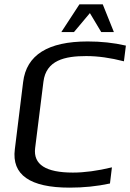

<svg xmlns="http://www.w3.org/2000/svg" viewBox="-20 -850 597 880"><path d="M375 -593C429 -593 486 -585 548 -569L557 -641C501 -654 442 -660 382 -660C200 -660 101 -598 86 -474L48 -166C33 -49 117 10 299 10C363 10 424 4 484 -9L493 -83C427 -67 367 -59 314 -59C190 -59 132 -96 141 -171L179 -475C191 -574 277 -593 375 -593ZM261 -703H319L392 -790L444 -703H502L451 -830H344Z"/></svg>

Font: Gamestation Display
Style: Italic
Weight: 400
Designer: Jonas Hecksher
Foundry: Jonas Hecksher, Playtypeª, e-types AS
Version: Version 1.003